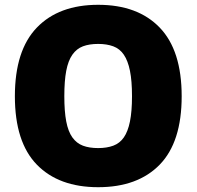

<svg xmlns="http://www.w3.org/2000/svg" viewBox="-20 -770 819 800"><path d="M389 10Q225 10 133.5 -84Q42 -178 42 -369Q42 -560 133.5 -655Q225 -750 389 -750Q554 -750 645.5 -655Q737 -560 737 -369Q737 -178 645.5 -84Q554 10 389 10ZM389 -153Q425 -153 452 -163Q479 -173 496 -197.5Q513 -222 521.5 -264Q530 -306 530 -369Q530 -433 521.5 -475Q513 -517 496 -542Q479 -567 452 -577Q425 -587 389 -587Q352 -587 325.5 -577Q299 -567 281.5 -542Q264 -517 256 -475Q248 -433 248 -369Q248 -306 256 -264Q264 -222 281.5 -197.5Q299 -173 325.5 -163Q352 -153 389 -153Z"/></svg>

Font: Encode Sans Wide
Style: ExtraBold
Weight: 800
Designer: Pablo Impallari, Andres Torresi
Foundry: Pablo Impallari, Andres Torresi
Version: Version 1.000; ttfautohint (v1.00) -l 8 -r 50 -G 200 -x 14 -